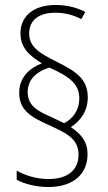

<svg xmlns="http://www.w3.org/2000/svg" viewBox="-20 -780 432 770"><path d="M57 -408C57 -340 102 -312 166 -283C239 -249 295 -228 295 -160C295 -101 255 -62 174 -62C128 -62 80 -76 47 -96V-59C76 -43 124 -30 174 -30C275 -30 331 -83 331 -161C331 -212 306 -242 264 -270C302 -295 332 -333 332 -390C332 -467 279 -496 206 -533C141 -566 97 -590 97 -646C97 -701 138 -729 203 -729C244 -729 281 -717 306 -703L322 -732C290 -749 250 -760 203 -760C113 -760 62 -714 62 -646C62 -588 99 -556 148 -526C98 -507 57 -469 57 -408ZM91 -411C91 -466 133 -495 178 -509C263 -471 298 -441 298 -386C298 -335 269 -302 237 -286L185 -311C127 -336 91 -358 91 -411Z"/></svg>

Font: Noto Sans Devanagari UI Condensed ExtraLight
Style: Regular
Weight: 200
Width: 3
Designer: Jelle Bosma - Monotype Design Team
Foundry: Monotype Imaging Inc.
Version: Version 2.004